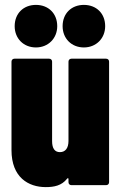

<svg xmlns="http://www.w3.org/2000/svg" viewBox="-20 -757 495 785"><path d="M127 -563C177 -563 214 -600 214 -650C214 -702 178 -737 127 -737C76 -737 40 -702 40 -650C40 -600 76 -563 127 -563ZM323 -563C373 -563 410 -600 410 -650C410 -702 374 -737 323 -737C272 -737 236 -702 236 -650C236 -600 272 -563 323 -563ZM260 -505V-181C260 -151 247 -135 225 -135C204 -135 193 -150 193 -180V-505C193 -512 188 -517 181 -517H39C32 -517 27 -512 27 -505V-143C27 -32 96 8 167 8C201 8 232 2 254 -26C257 -30 260 -29 260 -25V-12C260 -5 265 0 272 0H414C421 0 426 -5 426 -12V-505C426 -512 421 -517 414 -517H272C265 -517 260 -512 260 -505Z"/></svg>

Font: Barlow Condensed ExtraBold
Style: Regular
Weight: 800
Width: 3
Designer: Jeremy Tribby
Foundry: Tribby Type
Version: Version 1.422;hotconv 1.0.109;makeotfexe 2.5.65596